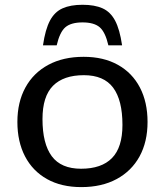

<svg xmlns="http://www.w3.org/2000/svg" viewBox="-20 -754 674 784"><path d="M312 10Q230.5 10 172 -22.8Q113.5 -55.5 82.2 -115.5Q51 -175.5 51 -256Q51 -337 83.8 -396.8Q116.5 -456.5 177.2 -489.2Q238 -522 321.5 -522Q403 -522 461.5 -489.2Q520 -456.5 551.2 -396.8Q582.5 -337 582.5 -256Q582.5 -175 549.8 -115.2Q517 -55.5 456.2 -22.8Q395.5 10 312 10ZM311 -65Q394.5 -65 437.2 -108.5Q480 -152 480 -244Q480 -345 442 -396Q404 -447 322.5 -447Q239.5 -447 196.5 -403.8Q153.5 -360.5 153.5 -268Q153.5 -167 191.5 -116Q229.5 -65 311 -65ZM317 -662.5Q270 -662.5 247 -642.8Q224 -623 211.5 -569H155.5Q165 -634 184 -669.8Q203 -705.5 235.5 -720Q268 -734.5 317 -734.5Q366.5 -734.5 398.8 -720Q431 -705.5 450 -669.8Q469 -634 478.5 -569H422.5Q410 -623 387 -642.8Q364 -662.5 317 -662.5Z"/></svg>

Font: Newsreader Caption
Style: Regular
Weight: 400
Designer: Hugues Gentile
Foundry: Production Type
Version: Version 1.001